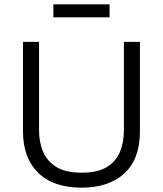

<svg xmlns="http://www.w3.org/2000/svg" viewBox="-20 -853 751 885"><path d="M356 12Q226 12 156 -56.5Q86 -125 86 -248V-660H160V-251Q160 -198 178.5 -154Q197 -110 239.5 -83.5Q282 -57 356 -57Q431 -57 473.5 -83.5Q516 -110 533.5 -154.5Q551 -199 551 -251V-660H625V-248Q625 -119 553 -53.5Q481 12 356 12ZM226 -773V-833H485V-773Z"/></svg>

Font: Bricolage Grotesque 10pt Light
Style: Regular
Weight: 300
Designer: Mathieu Triay
Foundry: Atelier Triay
Version: Version 1.000; ttfautohint (v1.8.4.7-5d5b);gftools[0.9.32]